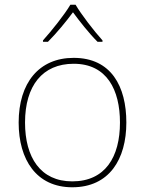

<svg xmlns="http://www.w3.org/2000/svg" viewBox="-20 -783 615 813"><path d="M300 -763H278C254 -722 199 -653 162 -612V-606H183C220 -643 261 -693 289 -731C317 -693 356 -643 393 -606H414V-612C377 -653 324 -722 300 -763ZM515 -264C515 -417 451 -538 292 -538C145 -538 59 -432 59 -264C59 -107 134 10 286 10C443 10 515 -109 515 -264ZM86 -264C86 -420 160 -513 292 -513C433 -513 488 -402 488 -264C488 -119 426 -15 286 -15C151 -15 86 -117 86 -264Z"/></svg>

Font: Noto Sans Devanagari UI Thin
Style: Regular
Weight: 100
Designer: Jelle Bosma - Monotype Design Team
Foundry: Monotype Imaging Inc.
Version: Version 2.004